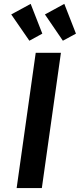

<svg xmlns="http://www.w3.org/2000/svg" viewBox="-20 -956 406 976"><path d="M64.6 0H192.7L289.7 -687.7H161.6ZM366.1 -785 306.9 -936.3 208.4 -882.6 299.6 -749ZM195.1 -785 135.9 -936.3 37.1 -882.6 129.3 -749Z"/></svg>

Font: Secuela ExtLt
Style: Italic
Weight: 200
Italic angle: -8°
Designer: Fernando Haro
Foundry: deFharo
Version: Version 1.704